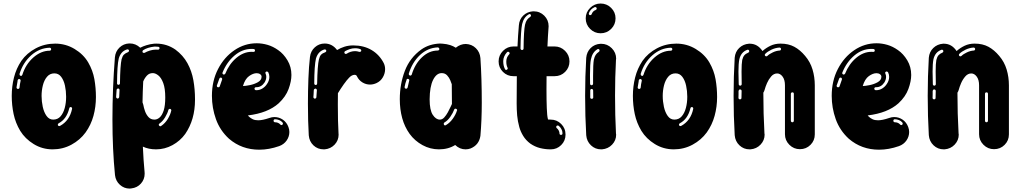

<svg xmlns="http://www.w3.org/2000/svg" viewBox="-20 -865 5913 1112"><path d="M284.7 0Q224.8 0 175 -30.7Q125.2 -61.4 97 -107.4Q69.8 -153 58.9 -204.2Q48 -255.4 48 -309.4Q48 -364.4 60.9 -416.1Q73.8 -467.8 103.5 -512.4Q135.1 -557.4 186.9 -584.9Q238.6 -612.4 299.5 -612.4Q360.4 -612.4 411.9 -581.4Q463.4 -550.5 491.1 -503Q517.8 -456.9 526.7 -406.2Q535.6 -355.4 535.6 -303Q535.6 -246.5 521.3 -194.1Q506.9 -141.6 475.7 -98Q443.6 -54 393.6 -27Q343.6 0 284.7 0ZM101 -425.2Q106.9 -425.2 109.4 -431.7Q128.7 -493.1 173.3 -532.2Q217.8 -571.3 267.8 -571.3Q271.3 -571.3 273.8 -573.8Q276.2 -576.2 276.2 -580.2Q276.2 -583.7 273.8 -586.1Q271.3 -588.6 267.8 -588.6Q208.9 -587.1 161.1 -545Q113.4 -503 93.1 -437.1V-434.7Q93.1 -428.7 99 -425.7ZM288.1 -172.3Q314.4 -172.3 330.7 -191.1Q347 -209.9 355 -239.9Q362.9 -269.8 362.9 -303V-305.9Q362.9 -338.1 356.2 -369.1Q349.5 -400 334.4 -420Q319.3 -440.1 295 -440.1Q268.8 -440.1 252.2 -420.3Q235.6 -400.5 228.2 -370.5Q220.8 -340.6 220.8 -309.4Q220.8 -277.7 227.7 -246Q234.7 -214.4 249.8 -193.3Q264.9 -172.3 288.1 -172.3ZM84.7 -350Q87.6 -350 90.1 -352Q92.6 -354 93.1 -357.4Q94.6 -376.2 99.5 -397.5V-399Q99.5 -402.5 96.8 -405Q94.1 -407.4 90.6 -407.4Q87.6 -407.4 85.4 -405.4Q83.2 -403.5 82.2 -400.5Q81.7 -396.5 81.2 -391.6Q77.7 -374.8 75.7 -359.4V-358.4Q75.7 -355 78 -352.5Q80.2 -350 83.7 -350ZM322.8 -134.7 327.2 -135.6Q383.2 -165.8 397.5 -234.7V-236.6Q397.5 -240.1 395.3 -242.6Q393.1 -245 389.6 -245Q386.6 -245 384.2 -243.1Q381.7 -241.1 381.2 -238.1Q366.3 -175.7 319.8 -151Q314.9 -148 314.9 -143.1L315.3 -139.6Q318.3 -134.7 322.8 -134.7Z M731.2 227.2Q698.5 227.2 674.3 205.2Q650 183.2 646 149Q631.2 0.5 631.2 -173.8Q631.2 -353 645.5 -533.2Q648.5 -566.8 671.8 -589.4Q695 -611.9 728.2 -613.4H731.7Q765.8 -613.4 792.1 -588.6Q809.4 -597.5 827.7 -603Q850 -609.9 871.8 -611.9L884.7 -612.4Q946 -612.4 996 -577.7Q1040.6 -544.6 1065.6 -499Q1090.6 -453.5 1100 -400.2Q1109.4 -347 1109.4 -290.6V-287.1Q1109.4 -171.8 1053 -89.6Q1023.8 -49 979 -24.5Q934.2 0 883.7 0Q840.6 0 807.4 -15.8Q810.9 64.4 817.3 130.7L817.8 141.1Q817.8 173.8 796.3 198Q774.8 222.3 740.6 226.2ZM813.9 -558.4Q815.8 -558.4 818.3 -559.4Q829.7 -566.3 847.8 -572Q865.8 -577.7 883.2 -577.7Q888.6 -577.7 893.6 -577.2H895Q898.5 -577.2 900.7 -579Q903 -580.7 903.5 -584.2L904.5 -585.6Q904.5 -588.6 902.2 -591.1Q900 -593.6 896.5 -594.1Q889.1 -595 881.7 -595H873.3Q834.2 -590.6 808.9 -574.3Q805 -570.8 805 -566.3Q805 -564.4 805.9 -561.9Q809.4 -558.4 813.9 -558.4ZM665.8 -373.8Q669.3 -373.8 672 -376Q674.8 -378.2 674.8 -382.2Q676.2 -487.1 684.2 -521.8Q689.1 -540.1 697.5 -548.5Q705.9 -556.9 721.3 -562.9Q727.2 -565.8 727.2 -570.8Q727.2 -574.3 724.8 -576.7Q722.3 -579.2 718.3 -579.2Q718.3 -579.2 717.6 -579.2Q716.8 -579.2 715.3 -578.7Q679.7 -567.8 667.8 -526.2Q658.4 -486.6 657.9 -382.2V-381.2Q657.9 -378.2 660.4 -376Q662.9 -373.8 665.8 -373.8ZM874.8 -172.3Q890.6 -172.3 904.7 -184.7Q918.8 -197 928 -225Q937.1 -253 937.1 -300.5Q937.1 -353 925.5 -383.9Q913.9 -414.9 897 -428.2Q880.2 -441.6 864.9 -441.6Q844.1 -441.6 830.7 -427Q817.3 -412.4 809.4 -393.1Q806.4 -333.7 805.4 -272.3Q808.4 -265.8 809.9 -258.4Q812.9 -240.6 820 -220.8Q827.2 -201 840.3 -186.6Q853.5 -172.3 874.8 -172.3ZM660.9 -294.1Q664.4 -294.1 666.8 -296.5Q669.3 -299 670.3 -302.5L672.3 -344.1Q672.3 -347.5 670 -350Q667.8 -352.5 663.9 -352.5Q659.9 -352 657.7 -349.5Q655.4 -347 655.4 -344.1L652.5 -303.5Q652.5 -300 655 -297.3Q657.4 -294.6 660.9 -294.1ZM908.4 -133.7Q911.4 -133.7 912.9 -135.1Q936.6 -151 952 -176.5Q967.3 -202 971.8 -224.3L972.3 -225.7Q972.3 -229.2 969.8 -231.9Q967.3 -234.7 962.9 -234.7Q960.9 -234.7 958.4 -232.7Q955.9 -230.7 955 -227.7Q950.5 -209.4 936.4 -185.9Q922.3 -162.4 903.5 -149.5Q899.5 -146.5 899.5 -142.6Q899.5 -140.1 901.5 -137.6Q904.5 -133.7 908.4 -133.7Z M1481.7 2Q1380.2 2 1306.4 -61.4Q1254 -109.4 1230.7 -174.8Q1207.4 -240.1 1207.4 -309.9Q1207.4 -397 1243.1 -465.6Q1278.7 -534.2 1337.9 -574.3Q1397 -614.4 1466.8 -614.4Q1498 -614.4 1529.7 -605.2Q1561.4 -596 1591.1 -574.8Q1622.3 -553.5 1645 -515.6Q1667.8 -477.7 1667.8 -430.7Q1667.8 -394.6 1651.5 -349.8Q1635.1 -305 1594.1 -266.8Q1531.2 -210.4 1415.8 -196.5Q1417.8 -194.6 1419.3 -192.6Q1420.8 -190.6 1421.8 -189.6Q1431.7 -180.2 1444.3 -174.3Q1456.9 -168.3 1475.7 -168.3Q1500.5 -168.3 1540.1 -181.7Q1554.5 -187.1 1569.3 -187.1Q1596 -187.1 1618.3 -171.8Q1640.6 -156.4 1650.5 -129.2Q1655.9 -114.9 1655.9 -100.5Q1655.9 -73.8 1640.1 -51.2Q1624.3 -28.7 1597 -18.8Q1537.6 2 1481.7 2ZM1276.2 -433.2Q1281.7 -433.2 1284.7 -438.1Q1307.4 -494.6 1349 -529.7Q1390.6 -564.9 1437.6 -564.9L1449 -564.4Q1452 -564.4 1454.2 -566.3Q1456.4 -568.3 1456.9 -571.8Q1456.9 -580.2 1449 -581.2Q1443.6 -581.7 1438.1 -581.7H1437.1Q1383.2 -581.7 1338.1 -543.3Q1293.1 -505 1268.8 -444.6L1268.3 -441.1Q1268.3 -435.6 1273.8 -433.7ZM1464.4 -342.6Q1484.2 -342.6 1500.2 -352.7Q1516.3 -362.9 1526.2 -378.2Q1540.1 -398 1540.1 -419.8Q1540.1 -433.7 1533.7 -446.5Q1532.2 -448 1530.2 -449.5Q1528.2 -451 1525.7 -451Q1522.3 -451 1519.6 -448.5Q1516.8 -446 1516.8 -442.6L1518.3 -438.1Q1522.3 -430.2 1522.3 -419.8Q1522.3 -404 1512.4 -387.6Q1494.1 -359.9 1464.9 -359.9H1462.9Q1459.4 -359.9 1456.7 -357.7Q1454 -355.4 1454 -352Q1454 -344.1 1462.4 -342.6ZM1387.1 -366.8Q1401 -366.8 1427 -372Q1453 -377.2 1474 -389.1Q1495 -401 1495 -420.8Q1495 -429.2 1486.9 -435.1Q1478.7 -441.1 1466.8 -441.1Q1446 -441.1 1422.5 -424.3Q1399 -407.4 1387.1 -366.8ZM1244.6 -359.4Q1247.5 -359.4 1250 -361.1Q1252.5 -362.9 1253 -365.8Q1256.9 -379.2 1262.9 -394.1Q1264.9 -399.5 1266.3 -404L1266.8 -406.9Q1266.8 -410.4 1264.4 -413.1Q1261.9 -415.8 1258.4 -415.8Q1253 -415.8 1250.5 -409.9Q1243.1 -390.1 1236.6 -371.3L1235.6 -368.3Q1235.6 -365.3 1237.1 -362.9Q1238.6 -360.4 1241.6 -359.9ZM1609.9 -140.6Q1612.9 -140.6 1615.3 -142.6Q1618.8 -145 1618.8 -149.5Q1618.8 -152 1616.8 -155Q1608.4 -165.3 1596.3 -169.8Q1584.2 -174.3 1572.8 -174.3H1571.8Q1567.8 -173.8 1566.1 -171.3Q1564.4 -168.8 1564.4 -165.8Q1564.4 -162.4 1566.3 -159.9Q1568.3 -157.4 1572.3 -156.9Q1591.6 -156.9 1603.5 -144.1Q1606.4 -140.6 1609.9 -140.6Z M1859.9 0H1854.5Q1819.8 0 1795.5 -23Q1771.3 -46 1768.3 -81.2Q1763.4 -160.4 1763.4 -265.3Q1763.4 -336.6 1766.1 -408.4Q1768.8 -480.2 1775.2 -535.1Q1779.2 -569.3 1803.5 -591.1Q1827.7 -612.9 1860.4 -612.9Q1904 -612.9 1932.2 -575.2Q1951.5 -587.1 1975.2 -594.6Q1999 -602 2025.7 -602Q2087.1 -602 2132.4 -575Q2177.7 -548 2202.5 -499.5Q2210.4 -483.2 2210.4 -464.4Q2210.4 -440.1 2197.5 -417.6Q2184.7 -395 2160.4 -383.7Q2141.6 -375.2 2123.3 -375.2Q2099.5 -375.2 2079.2 -387.6Q2058.9 -400 2048 -421.8Q2044.1 -431.7 2034.2 -431.7Q2017.8 -431.7 2002.2 -415.3Q1986.6 -399 1975.2 -382.2Q1974.3 -381.2 1973.3 -380.2Q1950.5 -347.5 1937.1 -325.2L1936.6 -259.4Q1936.6 -161.4 1940.6 -91.6L1941.1 -85.1Q1941.1 -52 1918.1 -27.5Q1895 -3 1859.9 0ZM1982.7 -552.5 1987.1 -553.5Q2010.4 -568.8 2036.6 -568.8Q2048 -568.8 2059.9 -564.9L2063.9 -564.4Q2069.3 -564.4 2071.8 -569.3L2072.3 -572.8Q2072.3 -578.2 2066.3 -580.7Q2054.5 -585.1 2042.1 -585.6H2035.6Q2020.8 -585.6 2006.2 -580.7Q1991.6 -575.7 1978.7 -568.8Q1974.3 -565.8 1974.3 -561.4L1975.2 -556.9Q1978.7 -552.5 1982.7 -552.5ZM1808.4 -372.8Q1816.3 -372.8 1816.8 -381.7Q1818.8 -486.6 1827.2 -521.3Q1831.7 -540.1 1839.9 -548.5Q1848 -556.9 1863.9 -562.4Q1869.8 -565.3 1869.8 -569.8Q1869.8 -573.8 1867.6 -576.2Q1865.3 -578.7 1860.9 -578.7Q1859.4 -578.7 1857.4 -578.2Q1821.8 -566.8 1809.9 -525.7Q1800.5 -485.6 1800 -381.7Q1800 -378.2 1802.2 -375.5Q1804.5 -372.8 1808.4 -372.8ZM1803 -293.6Q1806.4 -293.6 1809.2 -295.8Q1811.9 -298 1812.4 -302Q1812.9 -310.4 1813.4 -316.8Q1813.9 -327.2 1815.3 -342.6Q1815.3 -346.5 1812.6 -349.3Q1809.9 -352 1805.9 -352Q1803 -351 1800.5 -349Q1798 -347 1797.5 -343.6Q1797.5 -340.1 1797 -336.6Q1796.5 -327.2 1796.3 -319.8Q1796 -312.4 1795 -303V-302.5Q1795 -299 1797.5 -296.5Q1800 -294.1 1803 -293.6Z M2676.2 0Q2642.6 0 2616.3 -25.2Q2576.2 0 2522.3 0Q2471.8 0 2427 -24.5Q2382.2 -49 2352.5 -89.6Q2323.3 -130.2 2309.4 -180.9Q2295.5 -231.7 2295.5 -290.6Q2295.5 -378.2 2324.8 -454.7Q2354 -531.2 2421.3 -579.2Q2466.3 -610.4 2528.2 -612.9L2544.1 -611.9Q2566.8 -610.4 2588.6 -603.5Q2605 -598 2619.8 -588.6Q2647 -610.4 2677.7 -610.4Q2712.9 -608.9 2736.1 -585.9Q2759.4 -562.9 2762.4 -528.7Q2770.3 -409.9 2770.3 -270.8Q2770.3 -168.8 2762.4 -78.2Q2754.5 -25.2 2705 -5Q2691.1 0 2676.2 0ZM2356.9 -427.2Q2359.4 -427.2 2361.4 -429Q2363.4 -430.7 2364.4 -432.2Q2382.7 -494.1 2424 -533.2Q2465.3 -572.3 2515.3 -572.3Q2518.8 -572.3 2521.8 -574.8Q2524.8 -577.2 2524.8 -580.7Q2524.8 -584.2 2521.8 -587.4Q2518.8 -590.6 2515.3 -590.6Q2456.9 -588.1 2412.1 -546Q2367.3 -504 2347.5 -438.1V-435.6Q2347.5 -430.2 2353.5 -427.7ZM2527.7 -172.3Q2541.6 -172.3 2553 -184.9Q2564.4 -197.5 2573.8 -214.6Q2583.2 -231.7 2590.6 -248Q2594.6 -256.4 2597.5 -262.9L2596.5 -377.2Q2594.1 -384.7 2587.9 -400Q2581.7 -415.3 2569.6 -428.5Q2557.4 -441.6 2538.1 -441.6Q2507.9 -441.6 2488.4 -402.5Q2468.8 -363.4 2468.3 -289.6Q2468.3 -227.7 2486.4 -200Q2504.5 -172.3 2527.7 -172.3ZM2332.2 -351Q2337.6 -351 2340.6 -357.4L2350 -397.5L2350.5 -400Q2350.5 -403.5 2347.8 -405.9Q2345 -408.4 2341.6 -408.4Q2338.6 -408.4 2336.6 -406.9Q2334.7 -405.4 2334.7 -402.5Q2326.7 -381.7 2323.3 -361.4V-359.4Q2323.3 -356.9 2324.8 -354.7Q2326.2 -352.5 2329.2 -352ZM2557.9 -138.6 2562.4 -140.1Q2586.1 -154 2603.2 -178.5Q2620.3 -203 2626.7 -225.2L2627.7 -227.2Q2627.7 -230.2 2624.8 -232.9Q2621.8 -235.6 2617.3 -235.6Q2612.4 -235.6 2610.4 -230.2Q2604 -211.9 2588.4 -189.1Q2572.8 -166.3 2553.5 -155.4Q2550 -152.5 2550 -147.5L2551 -143.6Q2551.5 -141.1 2553.7 -139.9Q2555.9 -138.6 2557.9 -138.6Z M3170.3 0H3167.8Q3137.6 0 3107.9 -7.4Q3078.2 -14.9 3051.5 -33.2Q3025.7 -52.5 3010.1 -78Q2994.6 -103.5 2987.6 -129.2Q2978.2 -162.9 2975.2 -196.5Q2972.3 -230.2 2972.3 -266.3L2972.8 -348Q2972.8 -383.2 2973.3 -423.8H2953.5Q2917.8 -423.8 2892.8 -448.8Q2867.8 -473.8 2867.8 -509.4Q2867.8 -545 2893.3 -570.5Q2918.8 -596 2954.5 -596H2977.2Q2979.7 -655.4 2985.1 -718.3Q2987.6 -752.5 3010.4 -774.8Q3033.2 -797 3067.3 -799.5H3070.3Q3106.9 -799.5 3132.2 -774.3Q3157.4 -749 3157.4 -713.4L3156.9 -705.4Q3153 -653.5 3151 -603.5Q3150.5 -599.5 3150.5 -596H3191.6Q3227.2 -596 3252.7 -570.5Q3278.2 -545 3278.2 -509.4Q3278.2 -473.8 3253.2 -448.8Q3228.2 -423.8 3192.6 -423.8H3145.5Q3145 -383.2 3145 -348Q3145 -284.2 3146.8 -238.9Q3148.5 -193.6 3153 -177.2Q3153.5 -175.7 3153.7 -175Q3154 -174.3 3154 -174Q3154 -173.8 3154 -172.8Q3155 -172.8 3157.4 -172.8Q3160.4 -172.3 3167.8 -172.3H3169.3Q3205 -172.3 3230.2 -147Q3255.4 -121.8 3255.4 -85.6Q3255.4 -50 3230.4 -25Q3205.4 0 3170.3 0ZM3003.5 -575.2Q3006.9 -575.2 3009.7 -577.7Q3012.4 -580.2 3012.4 -583.7Q3013.4 -688.1 3020.8 -721.8Q3025.2 -740.1 3032.2 -749.8Q3039.1 -759.4 3051.5 -767.8Q3055.4 -770.8 3055.4 -774.8Q3055.4 -778.2 3053.2 -780.9Q3051 -783.7 3047 -783.7Q3044.6 -783.7 3042.1 -781.7Q3013.4 -765.3 3004 -725.7Q2996 -687.6 2994.6 -584.2Q2994.6 -580.7 2997.3 -578Q3000 -575.2 3003.5 -575.2ZM2911.4 -459.9 2915.8 -461.4Q2920.8 -464.4 2920.8 -468.3L2919.8 -472.3Q2912.4 -487.1 2912.4 -505.9V-511.4Q2912.9 -533.2 2928.7 -550Q2931.7 -553 2931.7 -556.4Q2931.7 -559.9 2929 -562.6Q2926.2 -565.3 2922.3 -565.3Q2921.8 -565.3 2921.8 -565.3Q2918.8 -564.9 2916.3 -562.4Q2895.5 -539.6 2894.6 -512.4V-508.9Q2894.6 -484.7 2904.5 -464.9Q2906.9 -459.9 2911.4 -459.9ZM3229.2 -83.7Q3232.2 -83.7 3234.9 -85.6Q3237.6 -87.6 3237.6 -91.1V-95Q3237.6 -106.9 3231.2 -117.8Q3225.2 -129.2 3214.9 -137.1Q3212.9 -138.1 3209.9 -138.1Q3205.4 -138.1 3203.5 -135.6Q3201.5 -133.2 3201.5 -129.2Q3201.5 -125.2 3205 -122.3Q3206.9 -121.3 3210.1 -117.8Q3213.4 -114.4 3215.8 -109.4Q3220.3 -99.5 3220.3 -94.1V-91.6Q3220.3 -88.6 3222.5 -86.4Q3224.8 -84.2 3228.2 -83.7Z M3458.4 -672.3Q3423.3 -672.3 3397.8 -697.5Q3372.3 -722.8 3372.3 -758.9Q3372.3 -794.1 3397.8 -819.3Q3423.3 -844.6 3458.4 -844.6Q3494.1 -844.6 3519.6 -819.3Q3545 -794.1 3545 -758.9Q3545 -722.8 3519.6 -697.5Q3494.1 -672.3 3458.4 -672.3ZM3398.5 -777.2Q3403.5 -777.2 3406.4 -782.2Q3412.9 -801 3429.7 -806.9Q3436.1 -809.9 3436.1 -815.3Q3436.1 -818.8 3433.7 -821.5Q3431.2 -824.3 3426.7 -824.3L3424.3 -823.8Q3399 -812.4 3390.6 -788.6L3390.1 -785.1Q3390.1 -783.2 3391.3 -780.9Q3392.6 -778.7 3395 -777.7ZM3466.3 0H3461.4Q3427.2 0 3402.7 -23.3Q3378.2 -46.5 3375.2 -81.7Q3368.8 -191.1 3368.8 -310.4Q3368.8 -421.8 3375.2 -530.2Q3378.2 -564.4 3401 -586.9Q3423.8 -609.4 3457.9 -611.4H3461.9Q3497.5 -611.4 3523 -585.9Q3548.5 -560.4 3548.5 -525.2L3547.5 -518.3Q3542.1 -416.8 3542.1 -311.4Q3542.1 -197 3547.5 -91.6L3548.5 -85.1Q3548.5 -52 3525.2 -27.5Q3502 -3 3466.3 0ZM3405.9 -371.3Q3409.4 -371.3 3412.1 -373.8Q3414.9 -376.2 3414.9 -380.2V-425.7Q3414.9 -493.1 3419.3 -518.8Q3423.3 -537.1 3430 -547Q3436.6 -556.9 3449 -565.3Q3452.5 -568.3 3452.5 -572.3Q3452.5 -575.7 3450.5 -578.5Q3448.5 -581.2 3444.1 -581.2Q3443.1 -581.2 3441.6 -580.9Q3440.1 -580.7 3439.1 -579.2Q3410.9 -562.4 3402.5 -521.8Q3397 -494.1 3397 -432.2L3397.5 -380.2Q3397.5 -376.2 3400 -373.8Q3402.5 -371.3 3405.9 -371.3ZM3406.9 -292.6Q3410.9 -292.6 3413.4 -294.8Q3415.8 -297 3415.8 -300.5Q3415.8 -311.9 3415.6 -320Q3415.3 -328.2 3415.3 -341.1Q3415.3 -344.6 3412.6 -347.3Q3409.9 -350 3406.4 -350Q3403.5 -350 3401 -347.5Q3398.5 -345 3398.5 -342.6V-300.5Q3398.5 -297 3401 -294.8Q3403.5 -292.6 3406.9 -292.6Z M3882.2 0Q3822.3 0 3772.5 -30.7Q3722.8 -61.4 3694.6 -107.4Q3667.3 -153 3656.4 -204.2Q3645.5 -255.4 3645.5 -309.4Q3645.5 -364.4 3658.4 -416.1Q3671.3 -467.8 3701 -512.4Q3732.7 -557.4 3784.4 -584.9Q3836.1 -612.4 3897 -612.4Q3957.9 -612.4 4009.4 -581.4Q4060.9 -550.5 4088.6 -503Q4115.3 -456.9 4124.3 -406.2Q4133.2 -355.4 4133.2 -303Q4133.2 -246.5 4118.8 -194.1Q4104.5 -141.6 4073.3 -98Q4041.1 -54 3991.1 -27Q3941.1 0 3882.2 0ZM3698.5 -425.2Q3704.5 -425.2 3706.9 -431.7Q3726.2 -493.1 3770.8 -532.2Q3815.3 -571.3 3865.3 -571.3Q3868.8 -571.3 3871.3 -573.8Q3873.8 -576.2 3873.8 -580.2Q3873.8 -583.7 3871.3 -586.1Q3868.8 -588.6 3865.3 -588.6Q3806.4 -587.1 3758.7 -545Q3710.9 -503 3690.6 -437.1V-434.7Q3690.6 -428.7 3696.5 -425.7ZM3885.6 -172.3Q3911.9 -172.3 3928.2 -191.1Q3944.6 -209.9 3952.5 -239.9Q3960.4 -269.8 3960.4 -303V-305.9Q3960.4 -338.1 3953.7 -369.1Q3947 -400 3931.9 -420Q3916.8 -440.1 3892.6 -440.1Q3866.3 -440.1 3849.8 -420.3Q3833.2 -400.5 3825.7 -370.5Q3818.3 -340.6 3818.3 -309.4Q3818.3 -277.7 3825.2 -246Q3832.2 -214.4 3847.3 -193.3Q3862.4 -172.3 3885.6 -172.3ZM3682.2 -350Q3685.1 -350 3687.6 -352Q3690.1 -354 3690.6 -357.4Q3692.1 -376.2 3697 -397.5V-399Q3697 -402.5 3694.3 -405Q3691.6 -407.4 3688.1 -407.4Q3685.1 -407.4 3682.9 -405.4Q3680.7 -403.5 3679.7 -400.5Q3679.2 -396.5 3678.7 -391.6Q3675.2 -374.8 3673.3 -359.4V-358.4Q3673.3 -355 3675.5 -352.5Q3677.7 -350 3681.2 -350ZM3920.3 -134.7 3924.8 -135.6Q3980.7 -165.8 3995 -234.7V-236.6Q3995 -240.1 3992.8 -242.6Q3990.6 -245 3987.1 -245Q3984.2 -245 3981.7 -243.1Q3979.2 -241.1 3978.7 -238.1Q3963.9 -175.7 3917.3 -151Q3912.4 -148 3912.4 -143.1L3912.9 -139.6Q3915.8 -134.7 3920.3 -134.7Z M4326.2 0H4321.3Q4287.1 0 4262.6 -23.3Q4238.1 -46.5 4235.1 -82.2Q4228.7 -191.6 4228.7 -310.4Q4228.7 -422.3 4235.1 -530.7Q4238.1 -564.9 4261.1 -587.1Q4284.2 -609.4 4317.8 -611.9H4322.3Q4367.8 -611.9 4396 -569.3Q4416.3 -587.6 4442.3 -600Q4468.3 -612.4 4500.5 -612.4Q4546.5 -612.4 4580.4 -594.1Q4614.4 -575.7 4643.1 -541.1Q4672.8 -506.4 4685.9 -462.6Q4699 -418.8 4699 -370.8V-86.6Q4699 -51 4674 -26Q4649 -1 4612.9 -1Q4577.2 -1 4551.7 -26.5Q4526.2 -52 4526.2 -87.6V-370.8Q4526.2 -403 4512.6 -421.3Q4499 -439.6 4481.2 -439.6Q4461.4 -439.6 4446.5 -422.5Q4431.7 -405.4 4422.3 -383.7Q4412.9 -361.9 4408.4 -344.6Q4405.9 -335.6 4401 -328.2Q4401 -205.9 4407.4 -92.6L4408.4 -85.6Q4408.4 -52.5 4385.1 -27.7Q4361.9 -3 4326.2 0ZM4418.3 -538.6Q4421.3 -538.6 4424.3 -541.1Q4435.1 -552 4455.7 -561.6Q4476.2 -571.3 4495.5 -572.3Q4499 -572.3 4501.2 -575Q4503.5 -577.7 4503.5 -581.2Q4503.5 -584.7 4500.7 -587.1Q4498 -589.6 4494.6 -589.6Q4470.8 -588.1 4448.3 -577.5Q4425.7 -566.8 4412.4 -553.5Q4409.4 -550.5 4409.4 -547Q4409.4 -544.1 4411.9 -541.1Q4414.9 -538.6 4418.3 -538.6ZM4266.8 -368.8Q4270.8 -368.8 4273.3 -371.5Q4275.7 -374.3 4275.7 -377.7L4274.8 -450.5Q4274.8 -496 4278.7 -517.8Q4283.2 -535.6 4291.1 -544.8Q4299 -554 4314.4 -560.4Q4319.3 -563.4 4319.3 -568.3Q4319.3 -571.8 4317.1 -574.5Q4314.9 -577.2 4310.4 -577.2L4306.9 -576.2Q4271.3 -562.9 4261.9 -521.3Q4256.9 -496.5 4256.9 -450Q4256.9 -419.3 4258.4 -377.2Q4258.4 -373.8 4260.9 -371.3Q4263.4 -368.8 4266.8 -368.8ZM4265.3 -289.6Q4273.8 -289.6 4274.3 -297.5L4275.2 -338.1Q4275.2 -341.6 4273 -344.3Q4270.8 -347 4266.3 -347H4265.8Q4262.4 -347 4260.4 -344.8Q4258.4 -342.6 4257.4 -338.6Q4257.4 -325.7 4257.4 -317.6Q4257.4 -309.4 4256.9 -298Q4256.9 -294.6 4259.4 -292.1Q4261.9 -289.6 4265.3 -289.6ZM4569.8 -156.9Q4572.8 -156.9 4575.2 -159.4Q4577.7 -161.9 4577.7 -165.3V-321.8Q4577.7 -325.2 4575.7 -327.7Q4573.8 -330.2 4569.8 -330.2H4568.8Q4565.3 -330.2 4562.9 -327.7Q4560.4 -325.2 4560.4 -321.8V-165.3Q4560.4 -161.9 4562.9 -159.4Q4565.3 -156.9 4568.8 -156.9Z M5071.3 2Q4969.8 2 4896 -61.4Q4843.6 -109.4 4820.3 -174.8Q4797 -240.1 4797 -309.9Q4797 -397 4832.7 -465.6Q4868.3 -534.2 4927.5 -574.3Q4986.6 -614.4 5056.4 -614.4Q5087.6 -614.4 5119.3 -605.2Q5151 -596 5180.7 -574.8Q5211.9 -553.5 5234.7 -515.6Q5257.4 -477.7 5257.4 -430.7Q5257.4 -394.6 5241.1 -349.8Q5224.8 -305 5183.7 -266.8Q5120.8 -210.4 5005.4 -196.5Q5007.4 -194.6 5008.9 -192.6Q5010.4 -190.6 5011.4 -189.6Q5021.3 -180.2 5033.9 -174.3Q5046.5 -168.3 5065.3 -168.3Q5090.1 -168.3 5129.7 -181.7Q5144.1 -187.1 5158.9 -187.1Q5185.6 -187.1 5207.9 -171.8Q5230.2 -156.4 5240.1 -129.2Q5245.5 -114.9 5245.5 -100.5Q5245.5 -73.8 5229.7 -51.2Q5213.9 -28.7 5186.6 -18.8Q5127.2 2 5071.3 2ZM4865.8 -433.2Q4871.3 -433.2 4874.3 -438.1Q4897 -494.6 4938.6 -529.7Q4980.2 -564.9 5027.2 -564.9L5038.6 -564.4Q5041.6 -564.4 5043.8 -566.3Q5046 -568.3 5046.5 -571.8Q5046.5 -580.2 5038.6 -581.2Q5033.2 -581.7 5027.7 -581.7H5026.7Q4972.8 -581.7 4927.7 -543.3Q4882.7 -505 4858.4 -444.6L4857.9 -441.1Q4857.9 -435.6 4863.4 -433.7ZM5054 -342.6Q5073.8 -342.6 5089.9 -352.7Q5105.9 -362.9 5115.8 -378.2Q5129.7 -398 5129.7 -419.8Q5129.7 -433.7 5123.3 -446.5Q5121.8 -448 5119.8 -449.5Q5117.8 -451 5115.3 -451Q5111.9 -451 5109.2 -448.5Q5106.4 -446 5106.4 -442.6L5107.9 -438.1Q5111.9 -430.2 5111.9 -419.8Q5111.9 -404 5102 -387.6Q5083.7 -359.9 5054.5 -359.9H5052.5Q5049 -359.9 5046.3 -357.7Q5043.6 -355.4 5043.6 -352Q5043.6 -344.1 5052 -342.6ZM4976.7 -366.8Q4990.6 -366.8 5016.6 -372Q5042.6 -377.2 5063.6 -389.1Q5084.7 -401 5084.7 -420.8Q5084.7 -429.2 5076.5 -435.1Q5068.3 -441.1 5056.4 -441.1Q5035.6 -441.1 5012.1 -424.3Q4988.6 -407.4 4976.7 -366.8ZM4834.2 -359.4Q4837.1 -359.4 4839.6 -361.1Q4842.1 -362.9 4842.6 -365.8Q4846.5 -379.2 4852.5 -394.1Q4854.5 -399.5 4855.9 -404L4856.4 -406.9Q4856.4 -410.4 4854 -413.1Q4851.5 -415.8 4848 -415.8Q4842.6 -415.8 4840.1 -409.9Q4832.7 -390.1 4826.2 -371.3L4825.2 -368.3Q4825.2 -365.3 4826.7 -362.9Q4828.2 -360.4 4831.2 -359.9ZM5199.5 -140.6Q5202.5 -140.6 5205 -142.6Q5208.4 -145 5208.4 -149.5Q5208.4 -152 5206.4 -155Q5198 -165.3 5185.9 -169.8Q5173.8 -174.3 5162.4 -174.3H5161.4Q5157.4 -173.8 5155.7 -171.3Q5154 -168.8 5154 -165.8Q5154 -162.4 5155.9 -159.9Q5157.9 -157.4 5161.9 -156.9Q5181.2 -156.9 5193.1 -144.1Q5196 -140.6 5199.5 -140.6Z M5450.5 0H5445.5Q5411.4 0 5386.9 -23.3Q5362.4 -46.5 5359.4 -82.2Q5353 -191.6 5353 -310.4Q5353 -422.3 5359.4 -530.7Q5362.4 -564.9 5385.4 -587.1Q5408.4 -609.4 5442.1 -611.9H5446.5Q5492.1 -611.9 5520.3 -569.3Q5540.6 -587.6 5566.6 -600Q5592.6 -612.4 5624.8 -612.4Q5670.8 -612.4 5704.7 -594.1Q5738.6 -575.7 5767.3 -541.1Q5797 -506.4 5810.1 -462.6Q5823.3 -418.8 5823.3 -370.8V-86.6Q5823.3 -51 5798.3 -26Q5773.3 -1 5737.1 -1Q5701.5 -1 5676 -26.5Q5650.5 -52 5650.5 -87.6V-370.8Q5650.5 -403 5636.9 -421.3Q5623.3 -439.6 5605.4 -439.6Q5585.6 -439.6 5570.8 -422.5Q5555.9 -405.4 5546.5 -383.7Q5537.1 -361.9 5532.7 -344.6Q5530.2 -335.6 5525.2 -328.2Q5525.2 -205.9 5531.7 -92.6L5532.7 -85.6Q5532.7 -52.5 5509.4 -27.7Q5486.1 -3 5450.5 0ZM5542.6 -538.6Q5545.5 -538.6 5548.5 -541.1Q5559.4 -552 5580 -561.6Q5600.5 -571.3 5619.8 -572.3Q5623.3 -572.3 5625.5 -575Q5627.7 -577.7 5627.7 -581.2Q5627.7 -584.7 5625 -587.1Q5622.3 -589.6 5618.8 -589.6Q5595 -588.1 5572.5 -577.5Q5550 -566.8 5536.6 -553.5Q5533.7 -550.5 5533.7 -547Q5533.7 -544.1 5536.1 -541.1Q5539.1 -538.6 5542.6 -538.6ZM5391.1 -368.8Q5395 -368.8 5397.5 -371.5Q5400 -374.3 5400 -377.7L5399 -450.5Q5399 -496 5403 -517.8Q5407.4 -535.6 5415.3 -544.8Q5423.3 -554 5438.6 -560.4Q5443.6 -563.4 5443.6 -568.3Q5443.6 -571.8 5441.3 -574.5Q5439.1 -577.2 5434.7 -577.2L5431.2 -576.2Q5395.5 -562.9 5386.1 -521.3Q5381.2 -496.5 5381.2 -450Q5381.2 -419.3 5382.7 -377.2Q5382.7 -373.8 5385.1 -371.3Q5387.6 -368.8 5391.1 -368.8ZM5389.6 -289.6Q5398 -289.6 5398.5 -297.5L5399.5 -338.1Q5399.5 -341.6 5397.3 -344.3Q5395 -347 5390.6 -347H5390.1Q5386.6 -347 5384.7 -344.8Q5382.7 -342.6 5381.7 -338.6Q5381.7 -325.7 5381.7 -317.6Q5381.7 -309.4 5381.2 -298Q5381.2 -294.6 5383.7 -292.1Q5386.1 -289.6 5389.6 -289.6ZM5694.1 -156.9Q5697 -156.9 5699.5 -159.4Q5702 -161.9 5702 -165.3V-321.8Q5702 -325.2 5700 -327.7Q5698 -330.2 5694.1 -330.2H5693.1Q5689.6 -330.2 5687.1 -327.7Q5684.7 -325.2 5684.7 -321.8V-165.3Q5684.7 -161.9 5687.1 -159.4Q5689.6 -156.9 5693.1 -156.9Z"/></svg>

Font: AKL FREE 002
Style: Regular
Weight: 400
Designer: AKL
Foundry: AKL
Version: Version 1.00;August 17, 2024;FontCreator 13.0.0.2675 64-bit